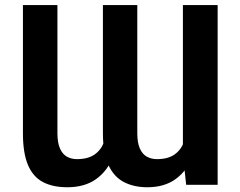

<svg xmlns="http://www.w3.org/2000/svg" viewBox="-20 -748 972 777"><path d="M720.2 -121.6V-727.5H860.8V0H733.4ZM735.8 -246.1 782.7 -247.1Q782.7 -173.3 759.8 -115.2Q736.8 -57.1 691.2 -23.7Q645.5 9.8 576.2 9.8Q522 9.8 481.4 -11.2Q440.9 -32.2 418.7 -80.3Q396.5 -128.4 396.5 -209V-727.5H535.6V-209Q535.6 -170.4 545.9 -147.2Q556.2 -124 574.2 -114Q592.3 -104 615.2 -104Q659.7 -104 686.3 -122.8Q712.9 -141.6 724.4 -173.8Q735.8 -206.1 735.8 -246.1ZM412.6 -246.1 460.9 -247.1Q460.9 -172.4 438 -114.3Q415 -56.2 368.9 -23.2Q322.8 9.8 252 9.8Q193.4 9.8 153.3 -11.5Q113.3 -32.7 93 -80.8Q72.8 -128.9 72.8 -209V-727.5H212.4V-209Q212.4 -170.4 222.7 -147.2Q232.9 -124 250.7 -114Q268.6 -104 291 -104Q335.9 -104 362.5 -122.6Q389.2 -141.1 400.9 -173.3Q412.6 -205.6 412.6 -246.1Z"/></svg>

Font: Inter Cardless Tabular Bold
Style: Bold
Weight: 700
Designer: Rasmus Andersson
Foundry: rsms
Version: Version 4.000;git-4fc901f